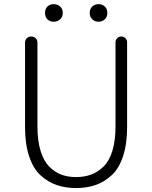

<svg xmlns="http://www.w3.org/2000/svg" viewBox="-20 -907 744 939"><path d="M102.5 -285.2V-699.2Q102.5 -711.9 111.3 -720.2Q120.1 -728.5 132.8 -728.5Q145.5 -728.5 154.3 -720.2Q163.1 -711.9 163.1 -699.2V-288.1Q163.1 -219.7 178.2 -169.9Q193.4 -120.1 220.2 -92.8Q247.1 -65.4 279.3 -53.2Q311.5 -41 351.6 -41Q392.6 -41 425.8 -53.2Q459 -65.4 486.8 -92.8Q514.6 -120.1 529.8 -169.9Q544.9 -219.7 544.9 -288.1V-700.2Q544.9 -711.9 553.2 -720.2Q561.5 -728.5 573.2 -728.5Q585 -728.5 593.3 -720.2Q601.6 -711.9 601.6 -700.2V-285.2Q601.6 -202.1 581.5 -142.1Q561.5 -82 525.4 -49.3Q489.3 -16.6 446.8 -2Q404.3 12.7 352.1 12.7Q299.8 12.7 257.3 -2Q214.8 -16.6 178.7 -49.3Q142.6 -82 122.6 -142.1Q102.5 -202.1 102.5 -285.2ZM274.4 -813Q261.7 -800.8 242.7 -800.8Q223.6 -800.8 211.9 -812.5Q200.2 -824.2 200.2 -843.8Q200.2 -863.3 211.9 -875Q223.6 -886.7 242.7 -886.7Q261.7 -886.7 274.4 -875Q287.1 -863.3 287.1 -844.2Q287.1 -825.2 274.4 -813ZM492.7 -812.5Q480.5 -800.8 461.9 -800.8Q443.4 -800.8 431.2 -812.5Q418.9 -824.2 418.9 -843.8Q418.9 -863.3 431.2 -875Q443.4 -886.7 461.9 -886.7Q480.5 -886.7 492.7 -875Q504.9 -863.3 504.9 -843.8Q504.9 -824.2 492.7 -812.5Z"/></svg>

Font: irohamaru Light
Style: Regular
Weight: 200
Designer: [Source Han Sans]
Ryoko NISHIZUKA  (kana & ideographs); Paul D. Hunt (Latin, Greek & Cyrillic); Wenlong ZHANG  (bopomofo
Version: Version 1.01